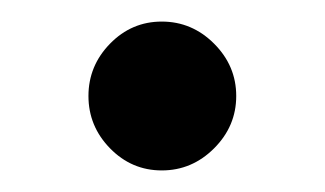

<svg xmlns="http://www.w3.org/2000/svg" viewBox="-20 -153 301 178"><path d="M130 5Q102 5 82 -15.5Q62 -36 62 -64Q62 -92 82 -112.5Q102 -133 130 -133Q158 -133 178.5 -112.5Q199 -92 199 -64Q199 -36 178.5 -15.5Q158 5 130 5Z"/></svg>

Font: Spectral SC SemiBold
Style: Regular
Weight: 600
Designer: Jean-Baptiste Levee
Foundry: Production Type
Version: Version 2.001